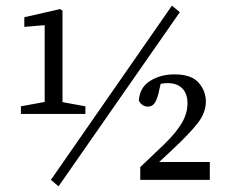

<svg xmlns="http://www.w3.org/2000/svg" viewBox="-20 -636 831 679"><path d="M187 23 160 0 588 -616 616 -593ZM66 -575 193 -604 201 -598V-233H138V-547L66 -541ZM195 -276 282 -260V-233H54V-260L141 -276ZM476 0V-45L562 -127Q603 -167 623 -201Q643 -235 643 -270Q643 -305 624.5 -323.5Q606 -342 573 -342Q561 -342 547 -339.5Q533 -337 516 -330L552 -356L540 -304Q533 -278 524.5 -268.5Q516 -259 504 -259Q482 -259 471 -280Q474 -327 511 -350Q548 -373 597 -373Q657 -373 682.5 -343.5Q708 -314 708 -277Q708 -238 680 -201.5Q652 -165 590 -107L503 -26L516 -63H722V0Z"/></svg>

Font: Lisu Bosa ExtraLight
Style: Regular
Weight: 200
Designer: David Morse, Annie Olsen, Victor Gaultney, Frank Grießhammer (Latin)
Foundry: SIL International
Version: Version 2.000